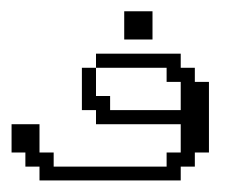

<svg xmlns="http://www.w3.org/2000/svg" viewBox="-20 -312 406 332"><path d="M48.3 0V-23.9H23.9V-48.3H0V-97.2H48.3V-48.3H72.8V-23.9H268.1V-48.3H292.5V-97.2H146V-121.6H121.6V-194.8H146V-146H170.4V-121.6H292.5V-170.4H268.1V-194.8H146V-219.2H292.5V-194.8H316.9V-170.4H341.3V-48.3H316.9V-23.9H292.5V0ZM194.8 -243.7V-292.5H243.7V-243.7Z"/></svg>

Font: FS Mondwest Regular
Style: Regular
Weight: 400
Designer: NZWStudios2024
Foundry: https://fontstruct.com
Version: Version 1.0